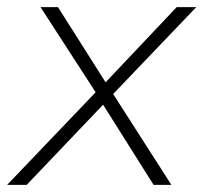

<svg xmlns="http://www.w3.org/2000/svg" viewBox="-29 -520 577 540"><path d="M-9 0 250 -271V-245L85 -500H134L274 -279H259L468 -500H523L282 -248V-267L453 0H403L255 -235H270L46 0Z"/></svg>

Font: Mulish ExtraLight
Style: Italic
Weight: 200
Italic angle: -9°
Designer: Vernon Adams
Foundry: Vernon Adams
Version: Version 3.603